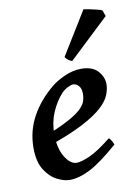

<svg xmlns="http://www.w3.org/2000/svg" viewBox="-79 -711 564 783"><g transform="rotate(-10 203.0 -320.0)"><path d="M361.3 -341.3Q361.3 -321.8 352.5 -298.1Q343.8 -274.4 315.2 -247.8Q286.6 -221.2 229.7 -191.7Q172.9 -162.1 77.1 -129.9L73.7 -173.3Q137.2 -198.2 174.6 -218Q211.9 -237.8 230.2 -254.4Q248.5 -271 254.2 -286.4Q259.8 -301.8 259.8 -318.4Q259.8 -341.3 249.5 -352.3Q239.3 -363.3 226.1 -363.3Q218.8 -363.3 204.3 -356.2Q189.9 -349.1 177.7 -336.4Q151.9 -308.1 134 -267.1Q116.2 -226.1 116.2 -176.8Q116.2 -118.2 138.2 -82Q160.2 -45.9 186.5 -45.9Q205.6 -45.9 241.7 -62Q277.8 -78.1 332 -121.6Q337.4 -118.7 343.5 -107.4Q349.6 -96.2 350.6 -92.8Q277.3 -28.8 231 -5.4Q184.6 18.1 146.5 18.1Q123 18.1 94 3.2Q64.9 -11.7 43.9 -45.4Q22.9 -79.1 22.9 -135.7Q22.9 -206.5 55.9 -266.1Q88.9 -325.7 146 -372.1Q166.5 -389.2 201.2 -404.8Q235.8 -420.4 269 -420.4Q316.4 -420.4 338.9 -395.3Q361.3 -370.1 361.3 -341.3ZM397.5 -639.6 406.2 -614.7 240.2 -458Q223.6 -462.4 211.9 -479L321.8 -657.7Q329.1 -656.7 345.2 -653.6Q361.3 -650.4 377 -646.5Q392.6 -642.6 397.5 -639.6Z"/></g></svg>

Font: Dai Banna SIL Medium
Style: Italic
Weight: 500
Italic angle: -11°
Designer: Victor Gaultney
Foundry: SIL International
Version: Version 4.000